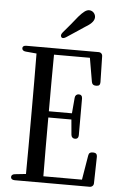

<svg xmlns="http://www.w3.org/2000/svg" viewBox="-60 -957 613 986"><g transform="rotate(5 246.5 -464.5)"><path d="M228 -767C232 -760 240 -760 252 -767C272 -780 291 -793 311 -806L347 -830C383 -851 392 -868 392 -883C392 -899 379 -916 359 -916C344 -916 329 -904 306 -878C283 -849 259 -820 233 -790C226 -781 224 -774 228 -767ZM54 -13H440C452 -13 461 -21 461 -33L464 -170C464 -183 457 -190 444 -190H440C428 -190 421 -185 419 -172L398 -46H199C198 -141 198 -238 198 -349H317L324 -271C325 -259 333 -252 344 -252C355 -252 362 -259 362 -272V-461C362 -474 355 -481 344 -481C333 -481 325 -474 324 -462L317 -381H198C198 -485 198 -581 199 -673H384L405 -551C407 -539 414 -533 426 -533H430C443 -533 449 -539 449 -553L446 -686C446 -698 438 -706 426 -706H54C41 -706 34 -701 34 -692C34 -683 41 -677 53 -676L109 -671C110 -576 110 -480 110 -385V-335C110 -239 110 -144 109 -50L53 -44C41 -43 34 -37 34 -28C34 -19 41 -13 54 -13Z"/></g></svg>

Font: 寒蝉锦书宋 CompactLight
Style: Bold
Weight: 400
Width: 4
Designer: 寒蝉锦书宋{Warren} 思源宋体{Ryoko NISHIZUKA 西塚涼子 (kana & ideographs); Frank Grießhammer (Latin, Greek & Cyrillic); Wenlong ZHANG 
Foundry: Adobe & ChillType
Version: Version 2.000;Glyphs 3.1.1 (3135)